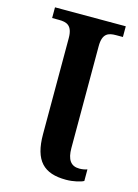

<svg xmlns="http://www.w3.org/2000/svg" viewBox="-112 -776 611 849"><g transform="rotate(15 194.0 -352.0)"><path d="M276 10C310 10 345 1 356 -6V-59C345 -55 333 -53 320 -53C281 -53 263 -79 263 -132V-598C263 -657 290 -665 325 -665H356V-714H32V-665H63C98 -665 126 -657 126 -598V-159C126 -37 174 10 276 10Z"/></g></svg>

Font: Noto Serif Semi
Style: Regular
Weight: 600
Designer: Monotype Design Team
Foundry: Monotype Imaging Inc.
Version: Version 1.002